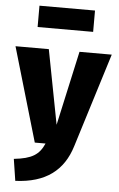

<svg xmlns="http://www.w3.org/2000/svg" viewBox="-74 -817 674 1085"><g transform="rotate(5 263.0 -274.0)"><path d="M420 -652V-773H105V-652ZM536 -533H353L260 -111L179 -533H-10L146 0H207C179 64 139 91 36 102L55 225C227 218 327 141 370 0Z"/></g></svg>

Font: Fira Sans ExtraBold
Style: Regular
Weight: 800
Designer: bBox Type GmbH & Carrois Corporate GbR & Edenspiekermann AG
Foundry: bBox Type GmbH & Carrois Corporate GbR & Edenspiekermann AG
Version: Version 4.300;PS 004.300;hotconv 1.0.88;makeotf.lib2.5.64775